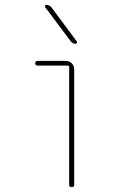

<svg xmlns="http://www.w3.org/2000/svg" viewBox="-20 -770 540 790"><path d="M134.8 -500Q125 -500 125 -509.8Q125 -519.5 134.8 -519.5H250Q264.6 -519.5 274.9 -509.8Q285.2 -500 285.2 -485.4V-9.8Q285.2 0 274.9 0Q264.6 0 264.6 -9.8V-495.1Q264.6 -500 259.8 -500ZM271.5 -599.6 166 -740.2Q164.1 -743.2 165.5 -746.6Q167 -750 170.9 -750Q182.6 -750 191.4 -740.2L295.9 -599.6Q297.9 -596.7 296.4 -593.3Q294.9 -589.8 291 -589.8Q279.3 -589.8 271.5 -599.6Z"/></svg>

Font: Rounded-X Mgen+ 1mn thin
Style: Regular
Weight: 100
Designer: [Source Han Sans]
Ryoko NISHIZUKA  (kana & ideographs); Paul D. Hunt (Latin, Greek & Cyrillic); Wenlong ZHANG  (bopomofo
Version: Version 1.059.20150602